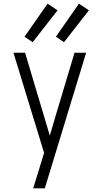

<svg xmlns="http://www.w3.org/2000/svg" viewBox="-20 -816 540 1041"><path d="M160 205Q168 178 176.5 151.5Q185 125 193 98L219 13L53 -530H116L250 -81L290 -216L384 -530H447L223 205ZM327 -587 283 -617 408 -796 462 -760ZM157 -587 113 -617 238 -796 292 -760Z"/></svg>

Font: Iosevka Term Light
Style: Regular
Weight: 300
Monospace: yes
Designer: Belleve Invis
Foundry: Belleve Invis
Version: Version 9.0.1; ttfautohint (v1.8.3)